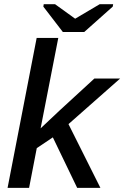

<svg xmlns="http://www.w3.org/2000/svg" viewBox="-20 -908 601 928"><path d="M157.7 -191.9 120.6 0H16.6L157.2 -724.6H261.7L176.3 -287.6L268.6 -374.5L436 -528.3H560.5L311 -308.1L465.3 0H353L235.4 -244.1ZM524.9 -876 387.2 -753.4H283.7L189.5 -876L191.4 -887.7H246.1L342.8 -817.9H343.8L461.9 -887.7H526.9Z"/></svg>

Font: Arimo Medium
Style: Italic
Weight: 500
Italic angle: -12°
Designer: Steve Matteson
Foundry: Monotype Imaging Inc.
Version: Version 1.33